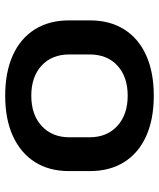

<svg xmlns="http://www.w3.org/2000/svg" viewBox="42 -630 598 721"><g transform="rotate(-90 340.5 -270.0)"><path d="M341 9Q253 9 189.5 -19.5Q126 -48 92 -102Q58 -156 58 -231V-309Q58 -384 92 -437.5Q126 -491 189.5 -520Q253 -549 341 -549Q429 -549 492.5 -520.5Q556 -492 590 -438Q624 -384 624 -309V-231Q624 -156 590 -102Q556 -48 492.5 -19.5Q429 9 341 9ZM341 -89Q412 -89 454 -127.5Q496 -166 496 -232V-308Q496 -374 454 -412.5Q412 -451 341 -451Q270 -451 227.5 -412Q185 -373 185 -308V-232Q185 -167 227.5 -128Q270 -89 341 -89Z"/></g></svg>

Font: Pathway Extreme 12pt SemiBold
Style: Regular
Weight: 600
Version: Version 1.001;gftools[0.9.26]